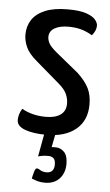

<svg xmlns="http://www.w3.org/2000/svg" viewBox="-52 -545 449 787"><g transform="rotate(5 172.5 -152.0)"><path d="M151.9 10Q98.6 10 64.2 -2.5Q29.9 -15 29.9 -40.5Q29.9 -50.1 33 -62.3Q36.2 -74.6 44.4 -87.7Q66.1 -75.3 90.5 -69.3Q115 -63.2 143.7 -63.2Q182.4 -63.2 203.9 -78.8Q225.4 -94.3 225.4 -124.6Q225.4 -145.1 216.8 -164Q208.2 -183 185.1 -202.8L88.2 -286Q54.1 -314.3 42.4 -340.6Q30.7 -366.8 30.7 -391.6Q30.7 -426.6 48.3 -453.2Q65.9 -479.8 102.3 -494.9Q138.6 -510 194.3 -510Q245.7 -510 272.6 -500.2Q299.5 -490.4 309.6 -477.5Q319.7 -464.6 319.7 -454Q319.7 -432.8 302.3 -412.7Q279.5 -426.6 255.9 -433Q232.3 -439.4 204 -439.4Q168.4 -439.4 146.8 -426.8Q125.3 -414.2 125.3 -390.7Q125.3 -377.8 132.6 -364.1Q139.9 -350.5 165.2 -329.4L257.9 -253.7Q290.7 -222.5 304 -194.8Q317.4 -167.1 317.4 -129.1Q317.4 -62.8 273.1 -26.4Q228.9 10 151.9 10ZM164.4 206.1Q141.6 206.1 124.9 199.9Q108.3 193.7 108.3 193.7Q108.3 193.7 110.1 184.6Q111.9 175.6 115 165.6Q118.1 155.5 121.1 152.5Q126.1 147.5 138 155.3Q149.8 163.1 165.7 163.1Q181.7 163.1 189.5 154.1Q197.3 145.1 197.3 129Q197.3 110.1 189.3 102.8Q181.4 95.5 167.4 95.5Q148.3 95.5 137.1 98.4Q125.9 101.2 125.9 101.2L144.9 -2.4H190L177.9 59.1Q177.9 59.1 178.7 58.4Q179.5 57.7 195 57.7Q213.9 57.7 229.2 72.4Q244.6 87.2 244.6 121.7Q244.6 147.7 234.2 166.7Q223.9 185.8 205.9 196Q187.8 206.1 164.4 206.1Z"/></g></svg>

Font: Yanone Kaffeesatz ExtraLight
Style: Regular
Weight: 200
Designer: Yanone (Cyrillic: Daniel Pouzeot, Huerta Tipografica, and Cyreal)
Foundry: Yanone
Version: Version 2.003